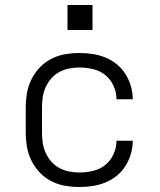

<svg xmlns="http://www.w3.org/2000/svg" viewBox="-20 -740 640 768"><path d="M298 8Q269 8 240 3Q211 -2 185 -15.5Q159 -29 139 -50Q119 -71 106 -97Q93 -123 88 -152Q83 -181 83 -210V-310Q83 -339 88 -368Q93 -397 106 -423Q119 -449 139 -470Q159 -491 185 -504.5Q211 -518 240 -523Q269 -528 298 -528Q324 -528 350.5 -524Q377 -520 401.5 -510Q426 -500 447 -483Q468 -466 482 -443.5Q496 -421 503.5 -395.5Q511 -370 511 -343Q511 -343 511 -343Q511 -343 511 -343H446Q446 -343 446 -343Q446 -343 446 -343Q446 -370 434.5 -396Q423 -422 401.5 -439.5Q380 -457 352.5 -463.5Q325 -470 298 -470Q277 -470 256.5 -466Q236 -462 217.5 -452Q199 -442 185 -426Q171 -410 162.5 -391Q154 -372 151 -351.5Q148 -331 148 -310V-210Q148 -189 151 -168.5Q154 -148 162.5 -129Q171 -110 185 -94Q199 -78 217.5 -68Q236 -58 256.5 -54Q277 -50 298 -50Q325 -50 352.5 -56.5Q380 -63 401.5 -80.5Q423 -98 434.5 -124Q446 -150 446 -177Q446 -177 446 -177Q446 -177 446 -177H511Q511 -177 511 -177Q511 -177 511 -177Q511 -150 503.5 -124.5Q496 -99 482 -76.5Q468 -54 447 -37Q426 -20 401.5 -10Q377 0 350.5 4Q324 8 298 8ZM350 -620H250V-720H350Z"/></svg>

Font: Iosevka SS04 Light Extended
Style: Regular
Weight: 300
Width: 7
Monospace: yes
Designer: Belleve Invis
Foundry: Belleve Invis
Version: Version 19.0.0; ttfautohint (v1.8.4)